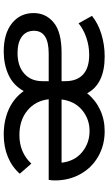

<svg xmlns="http://www.w3.org/2000/svg" viewBox="204 -779 581 1029"><g transform="rotate(90 494.5 -264.5)"><path d="M944 -235H512Q520 -164 572 -121Q624 -78 704 -78Q797 -78 857 -142L911 -80Q874 -38 820.5 -16Q767 6 701 6Q627 6 567 -20.5Q507 -47 468 -101Q437 -45 381 -19.5Q325 6 256 6Q160 6 105 -38Q50 -82 50 -154Q50 -220 101 -262Q152 -304 263 -304H415V-324Q415 -386 379.5 -419Q344 -452 274 -452Q226 -452 181 -436.5Q136 -421 105 -395L65 -467Q106 -500 163 -517.5Q220 -535 283 -535Q430 -535 480 -441Q515 -485 567.5 -510Q620 -535 683 -535Q758 -535 818.5 -500.5Q879 -466 913 -405Q947 -344 947 -268Q947 -249 944 -235ZM513 -304H852Q844 -374 795.5 -414Q747 -454 682 -454Q618 -454 570 -414Q522 -374 513 -304ZM415 -201V-235H267Q145 -235 145 -156Q145 -114 176.5 -91Q208 -68 264 -68Q334 -68 374.5 -104Q415 -140 415 -201Z"/></g></svg>

Font: Idrija
Style: Regular
Weight: 500
Designer: Julieta Ulanovsky
Foundry: Julieta Ulanovsky
Version: Version 7.200